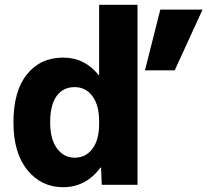

<svg xmlns="http://www.w3.org/2000/svg" viewBox="-20 -770 864 800"><path d="M708 -477H584L648 -730H824ZM553 -750V0H404L401 -72H399Q338 10 243 10Q152 10 94 -61.5Q36 -133 36 -260Q36 -390 92 -460Q148 -530 243 -530Q333 -530 391 -457H393V-750ZM189 -260Q189 -190 217.5 -151.5Q246 -113 291 -113Q337 -113 365 -150Q393 -187 393 -255V-265Q393 -332 365 -369.5Q337 -407 291 -407Q243 -407 216 -370Q189 -333 189 -260Z"/></svg>

Font: Mplus 1p ExtraBold
Style: Regular
Weight: 800
Version: Version 1.061